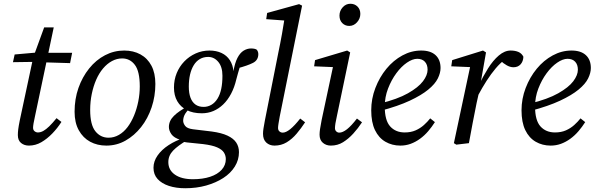

<svg xmlns="http://www.w3.org/2000/svg" viewBox="-20 -762 3176 1022"><path d="M49 -431 58 -472 193 -484V-481H364L353 -426L188 -431L186 -433ZM134 13Q109 13 92 -1Q75 -15 75 -43Q75 -57 77 -73.5Q79 -90 85 -120L157 -457L215 -616H266L166 -142Q161 -120 158.5 -105Q156 -90 156 -82Q156 -70 164 -63.5Q172 -57 182 -57Q196 -57 210.5 -65Q225 -73 242 -89.5Q259 -106 281 -133L307 -113Q286 -80 258.5 -51.5Q231 -23 200 -5Q169 13 134 13Z M546 13Q498 13 460 -7.5Q422 -28 399.5 -68.5Q377 -109 377 -167Q377 -235 397.5 -293.5Q418 -352 454.5 -397.5Q491 -443 539 -468Q587 -493 641 -493Q690 -493 727.5 -472.5Q765 -452 786 -412.5Q807 -373 807 -315Q807 -250 787 -190.5Q767 -131 731 -85.5Q695 -40 648 -13.5Q601 13 546 13ZM558 -29Q587 -29 613 -44Q639 -59 659 -85.5Q679 -112 693.5 -147Q708 -182 716 -222Q724 -262 724 -302Q724 -382 698 -416.5Q672 -451 630 -451Q602 -451 576 -437Q550 -423 528.5 -397.5Q507 -372 492 -337.5Q477 -303 468.5 -262Q460 -221 460 -177Q460 -98 487.5 -63.5Q515 -29 558 -29Z M966 240Q917 240 879 227.5Q841 215 819 191Q797 167 797 131Q797 97 818.5 66Q840 35 877.5 10.5Q915 -14 960 -28L978 -17Q927 13 901.5 39.5Q876 66 876 101Q876 143 911 167.5Q946 192 1007 192Q1059 192 1098.5 179Q1138 166 1160 141.5Q1182 117 1182 85Q1182 66 1172 50Q1162 34 1136 22.5Q1110 11 1061 5L974 -4Q967 -5 959 -6.5Q951 -8 942 -10V-17Q906 -28 892.5 -47.5Q879 -67 879 -86Q879 -119 906 -145.5Q933 -172 980 -196V-208L998 -195Q969 -165 962 -149.5Q955 -134 955 -119Q955 -106 965.5 -92Q976 -78 1007 -74L1107 -62Q1159 -55 1191 -40Q1223 -25 1237.5 -3Q1252 19 1252 48Q1252 89 1230 124.5Q1208 160 1168.5 185.5Q1129 211 1077.5 225.5Q1026 240 966 240ZM1054 -159Q1007 -159 974 -176Q941 -193 923.5 -223.5Q906 -254 906 -296Q906 -337 920.5 -372.5Q935 -408 961 -435Q987 -462 1021.5 -477.5Q1056 -493 1095 -493Q1131 -493 1159 -480Q1187 -467 1203.5 -441.5Q1220 -416 1223 -381L1222 -380Q1230 -427 1244 -454Q1258 -481 1277 -492.5Q1296 -504 1316 -504Q1326 -504 1333.5 -502.5Q1341 -501 1346 -498Q1350 -494 1352.5 -487.5Q1355 -481 1355 -474Q1355 -442 1327 -427.5Q1299 -413 1243 -398L1265 -430Q1260 -416 1255.5 -402Q1251 -388 1247 -373Q1243 -358 1238 -340Q1228 -297 1210 -263Q1192 -229 1168 -206Q1144 -183 1115.5 -171Q1087 -159 1054 -159ZM1064 -193Q1086 -193 1105 -204Q1124 -215 1137.5 -236.5Q1151 -258 1157.5 -288.5Q1164 -319 1164 -359Q1164 -406 1142 -432.5Q1120 -459 1088 -459Q1063 -459 1043.5 -447.5Q1024 -436 1011 -414.5Q998 -393 991.5 -364.5Q985 -336 985 -301Q985 -266 994 -242Q1003 -218 1020.5 -205.5Q1038 -193 1064 -193Z M1441 13Q1415 13 1397.5 -3Q1380 -19 1380 -50Q1380 -63 1382.5 -78.5Q1385 -94 1390 -121L1461 -479Q1472 -531 1481 -581.5Q1490 -632 1498 -684L1518 -651L1397 -660L1402 -693L1572 -740L1588 -732L1469 -142Q1465 -120 1462.5 -104.5Q1460 -89 1460 -81Q1460 -69 1467.5 -62.5Q1475 -56 1485 -56Q1502 -56 1525 -74.5Q1548 -93 1578 -131L1604 -111Q1583 -79 1559 -50.5Q1535 -22 1506 -4.5Q1477 13 1441 13Z M1681 -45Q1681 -58 1683.5 -75Q1686 -92 1692 -123L1756 -423L1773 -404L1652 -409L1657 -442L1828 -493L1844 -483L1773 -143Q1768 -122 1765.5 -105.5Q1763 -89 1763 -80Q1763 -69 1770 -62.5Q1777 -56 1786 -56Q1804 -56 1827 -74Q1850 -92 1880 -131L1907 -111Q1886 -79 1860.5 -51Q1835 -23 1806 -5Q1777 13 1741 13Q1716 13 1698.5 -2Q1681 -17 1681 -45ZM1839 -624Q1817 -624 1802 -639Q1787 -654 1787 -679Q1787 -704 1804 -723Q1821 -742 1845 -742Q1868 -742 1883 -727Q1898 -712 1898 -688Q1898 -663 1880.5 -643.5Q1863 -624 1839 -624Z M2111 13Q2067 13 2031.5 -7.5Q1996 -28 1976 -69.5Q1956 -111 1956 -175Q1956 -236 1978 -293.5Q2000 -351 2037 -396Q2074 -441 2122 -467Q2170 -493 2222 -493Q2272 -493 2298.5 -468.5Q2325 -444 2325 -400Q2325 -374 2310.5 -344.5Q2296 -315 2259.5 -285Q2223 -255 2161 -226Q2099 -197 2005 -172L2002 -211Q2096 -234 2151.5 -265.5Q2207 -297 2231.5 -329.5Q2256 -362 2256 -391Q2256 -418 2241.5 -433.5Q2227 -449 2201 -449Q2176 -449 2146 -428.5Q2116 -408 2089.5 -372Q2063 -336 2045.5 -290.5Q2028 -245 2028 -195Q2028 -121 2057 -89Q2086 -57 2134 -57Q2167 -57 2192 -68Q2217 -79 2236.5 -96.5Q2256 -114 2270 -132L2295 -112Q2279 -87 2259.5 -64Q2240 -41 2216 -23.5Q2192 -6 2166 3.5Q2140 13 2111 13Z M2523 -251 2513 -309H2529Q2551 -355 2577.5 -397.5Q2604 -440 2635 -466.5Q2666 -493 2698 -493Q2722 -493 2739.5 -485.5Q2757 -478 2766 -460Q2765 -435 2751 -419.5Q2737 -404 2713 -404Q2696 -404 2678 -414Q2660 -424 2643 -440L2630 -453H2681L2671 -448Q2643 -427 2618.5 -398Q2594 -369 2570.5 -332.5Q2547 -296 2523 -251ZM2396 0 2486 -423 2503 -404 2382 -409 2387 -442 2551 -493 2567 -483 2540 -329 2539 -312 2517 -214Q2506 -161 2496 -107.5Q2486 -54 2476 0L2409 8Z M2911 13Q2867 13 2831.5 -7.5Q2796 -28 2776 -69.5Q2756 -111 2756 -175Q2756 -236 2778 -293.5Q2800 -351 2837 -396Q2874 -441 2922 -467Q2970 -493 3022 -493Q3072 -493 3098.5 -468.5Q3125 -444 3125 -400Q3125 -374 3110.5 -344.5Q3096 -315 3059.5 -285Q3023 -255 2961 -226Q2899 -197 2805 -172L2802 -211Q2896 -234 2951.5 -265.5Q3007 -297 3031.5 -329.5Q3056 -362 3056 -391Q3056 -418 3041.5 -433.5Q3027 -449 3001 -449Q2976 -449 2946 -428.5Q2916 -408 2889.5 -372Q2863 -336 2845.5 -290.5Q2828 -245 2828 -195Q2828 -121 2857 -89Q2886 -57 2934 -57Q2967 -57 2992 -68Q3017 -79 3036.5 -96.5Q3056 -114 3070 -132L3095 -112Q3079 -87 3059.5 -64Q3040 -41 3016 -23.5Q2992 -6 2966 3.5Q2940 13 2911 13Z"/></svg>

Font: Source Serif 4 18pt
Style: Italic
Weight: 400
Italic angle: -12°
Designer: Frank Grießhammer
Foundry: Adobe Systems Incorporated
Version: Version 4.004;hotconv 1.0.116;makeotfexe 2.5.65601